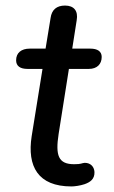

<svg xmlns="http://www.w3.org/2000/svg" viewBox="-20 -662 409 691"><path d="M237 9C249 9 269 6 284 1C304 -6 321 -17 320 -43C319 -61 307 -76 285 -76C273 -75 274 -71 247 -71C190 -71 179 -102 191 -180L228 -414H300C329 -414 346 -431 346 -457C346 -477 331 -487 305 -487H240L256 -589C262 -623 246 -642 214 -642C184 -642 166 -627 162 -597L144 -487H87C57 -487 38 -472 38 -445C38 -424 53 -414 79 -414H133L94 -172C77 -63 117 9 237 9Z"/></svg>

Font: SN Pro Medium
Style: Italic
Weight: 400
Italic angle: -9°
Designer: Tobias Whetton
Foundry: Supernotes
Version: Version 1.001;Glyphs 3.2 (3249)